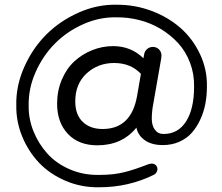

<svg xmlns="http://www.w3.org/2000/svg" viewBox="-20 -708 938 811"><path d="M854 -341.8Q854 -303.7 847.2 -268.6Q840.3 -233.4 825.4 -201.7Q810.5 -169.9 789.3 -146.2Q768.1 -122.6 736.8 -108.9Q705.6 -95.2 668 -95.2Q620.1 -95.2 591.3 -116Q562.5 -136.7 556.2 -168.9Q495.6 -94.2 391.1 -94.2Q312 -94.2 266.6 -142.6Q221.2 -190.9 221.2 -270Q221.2 -324.7 241 -371.3Q260.7 -418 293.7 -448.5Q326.7 -479 369.4 -496.1Q412.1 -513.2 458 -513.2Q533.2 -513.2 585.9 -461.9L588.9 -479Q591.3 -492.2 601.6 -501Q611.8 -509.8 626 -509.8Q641.1 -509.8 651.6 -499.3Q662.1 -488.8 662.1 -473.1L661.1 -461.9L627.9 -272Q621.1 -237.3 621.1 -207Q621.1 -178.2 634 -160.2Q647 -142.1 670.9 -142.1Q732.4 -142.1 766.1 -195.3Q799.8 -248.5 799.8 -341.8Q800.8 -395.5 782.7 -443.1Q764.6 -490.7 732.7 -525.6Q700.7 -560.5 658.9 -585.7Q617.2 -610.8 569.3 -623Q521.5 -635.3 473.1 -634.8Q401.4 -636.7 332 -606Q262.7 -575.2 211.9 -523.9Q161.1 -472.7 130.4 -403.3Q99.6 -334 101.1 -262.2Q100.1 -207 121.1 -154.3Q142.1 -101.6 179.7 -59.6Q217.3 -17.6 274.9 7.3Q332.5 32.2 399.9 30.8Q461.4 30.8 505.9 19Q542 10.7 608.9 -15.1Q616.7 -17.1 620.1 -17.1Q631.3 -17.1 638.2 -10.3Q645 -3.4 645 6.8Q645 13.2 640.9 20Q636.7 26.9 630.9 29.8Q523.4 83 399.9 83Q324.2 84.5 257.3 55.9Q190.4 27.3 145 -20.5Q99.6 -68.4 73.7 -131.6Q47.9 -194.8 48.8 -262.2Q46.9 -344.2 81.8 -423.6Q116.7 -502.9 174.8 -561.3Q232.9 -619.6 312 -654.8Q391.1 -689.9 473.1 -688Q548.8 -688.5 619.1 -662.4Q689.5 -636.2 741.7 -590.6Q793.9 -544.9 824.7 -479.7Q855.5 -414.6 854 -341.8ZM461.9 -441.9Q394 -441.9 345.9 -397.9Q297.9 -354 297.9 -279.8Q297.9 -223.6 329.3 -193.4Q360.8 -163.1 413.1 -163.1Q534.7 -163.1 559.1 -303.2L575.2 -396Q532.2 -441.9 461.9 -441.9Z"/></svg>

Font: Aka-Acid-Varela
Style: Regular
Weight: 400
Designer: Joe Prince, Avraham Cornfeld, Cyberella
Foundry: Joe Prince, Avraham Cornfeld, Cyberella
Version: Version 2.000; ttfautohint (v1.5.33-1714) -l 8 -r 50 -G 200 